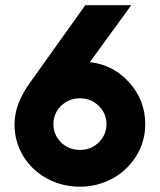

<svg xmlns="http://www.w3.org/2000/svg" viewBox="-20 -700 607 730"><path d="M284.2 -326.2Q241.7 -326.2 212.4 -297.6Q183.1 -269 183.1 -228Q183.1 -187 212.4 -158.4Q241.7 -129.9 284.2 -129.9Q326.2 -129.9 355.5 -158.7Q384.8 -187.5 384.8 -228Q384.8 -268.6 355.5 -297.4Q326.2 -326.2 284.2 -326.2ZM284.2 9.8Q216.3 9.8 159.2 -21Q102.1 -51.8 68.6 -106.4Q35.2 -161.1 35.2 -228Q35.2 -305.2 95.2 -387.2L304.2 -680.2H479L321.8 -463.9Q412.1 -453.1 472.2 -385.5Q532.2 -317.9 532.2 -228Q532.2 -161.6 498 -106.7Q463.9 -51.8 407 -21Q350.1 9.8 284.2 9.8Z"/></svg>

Font: Glacial Indifference
Style: Bold
Weight: 700
Version: Version 1.001